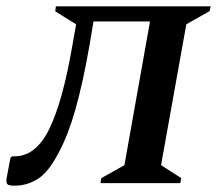

<svg xmlns="http://www.w3.org/2000/svg" viewBox="-40 -580 687 608"><path d="M278 0 281 -16 354 -57 435 -512H256L243 -434Q222 -315 199 -234Q176 -153 147 -99Q115 -36 80.5 -14Q46 8 7 8Q-13 8 -17 3Q-21 -2 -19 -16L-7 -80L-2 -85H6Q74 -85 116.5 -172.5Q159 -260 189 -435L201 -503L135 -544L137 -560H627L624 -545L550 -503L470 -57L534 -16L531 0Z"/></svg>

Font: Spectral SC SemiBold
Style: Italic
Weight: 600
Italic angle: -10°
Designer: Jean-Baptiste Levee
Foundry: Production Type
Version: Version 2.001